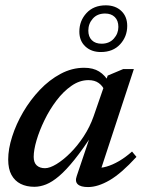

<svg xmlns="http://www.w3.org/2000/svg" viewBox="-20 -708 558 738"><path d="M275 -31.5 331 -197.5H339.5Q299 -135 266.5 -94.5Q234 -54 207.2 -31.2Q180.5 -8.5 157.2 0.8Q134 10 112 10Q82 10 59.5 -1.2Q37 -12.5 24.2 -35.5Q11.5 -58.5 11.5 -95Q11.5 -135.5 26.8 -183.2Q42 -231 69.2 -277.5Q96.5 -324 133 -362.5Q169.5 -401 213 -424.2Q256.5 -447.5 303.5 -447.5Q338 -447.5 361 -433.2Q384 -419 401 -389.5L382 -360Q375 -377.5 359.5 -388.8Q344 -400 320 -400Q286 -400 254.8 -378.2Q223.5 -356.5 197 -321.5Q170.5 -286.5 151 -246.2Q131.5 -206 120.5 -168.8Q109.5 -131.5 109.5 -105Q109.5 -83 121.2 -72.2Q133 -61.5 153 -61.5Q171 -61.5 196.8 -77Q222.5 -92.5 250 -119.8Q277.5 -147 301.5 -183.5Q325.5 -220 340 -261.5L394 -417.5L453.5 -442.5H494.5L361 -36L347 -63Q366 -61 389 -67.5Q412 -74 437 -88.5Q462 -103 487.5 -125.5L504.5 -105Q446 -41 401 -15Q356 11 318.5 11Q290 11 278.8 0.2Q267.5 -10.5 275 -31.5ZM386.5 -687.5Q423.5 -687.5 446.2 -666Q469 -644.5 469 -608.5Q469 -567.5 441.8 -537.8Q414.5 -508 367.5 -508Q331 -508 308 -529.5Q285 -551 285 -586.5Q285 -628 312.5 -657.8Q340 -687.5 386.5 -687.5ZM370.5 -540Q400 -540 417.5 -559.5Q435 -579 435 -604.5Q435 -629 421.2 -642.5Q407.5 -656 384 -656Q354 -656 336.8 -636.5Q319.5 -617 319.5 -590.5Q319.5 -567 333 -553.5Q346.5 -540 370.5 -540Z"/></svg>

Font: Newsreader 16pt Medium
Style: Italic
Weight: 500
Italic angle: -17°
Designer: Hugues Gentile
Foundry: Production Type
Version: Version 1.003